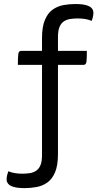

<svg xmlns="http://www.w3.org/2000/svg" viewBox="-20 -758 507 974"><path d="M106.1 196.3Q70.6 196.3 50.1 190.4Q29.7 184.5 21.6 174.5Q13.5 164.5 13.5 152.4Q13.5 142 16 131.6Q18.5 121.3 22.1 110.8Q40.7 118.4 58.5 120.7Q76.4 123.1 93.2 123.1Q112.9 123.1 130.8 120.4Q148.6 117.7 162.7 108.6Q176.9 99.5 185 80.7Q193.1 61.9 193.1 29.2V-564.2Q193.1 -623.6 208.5 -658.6Q223.8 -693.6 248.6 -710.3Q273.4 -727.1 303.1 -732.4Q332.9 -737.6 361.2 -737.6Q397 -737.6 417.3 -731.7Q437.6 -725.8 445.7 -715.8Q453.8 -705.9 453.8 -693.8Q453.8 -683.3 451.5 -673Q449.2 -662.6 445.2 -652.1Q426.6 -659.7 408.7 -662.1Q390.9 -664.4 374 -664.4Q354.3 -664.4 336.5 -661.7Q318.7 -659.1 304.5 -650Q290.4 -640.8 282.2 -622Q274.1 -603.2 274.1 -570.6V22.9Q274.1 82.3 258.8 117.3Q243.5 152.2 218.7 169Q193.9 185.8 164.1 191Q134.4 196.3 106.1 196.3ZM70.6 -429Q70.6 -467.4 72.8 -483.7Q74.9 -500 87.1 -500H420.6Q420.6 -462.6 418.7 -445.8Q416.7 -429 404.2 -429Z"/></svg>

Font: Yanone Kaffeesatz ExtraLight
Style: Regular
Weight: 200
Designer: Yanone (Cyrillic: Daniel Pouzeot, Huerta Tipografica, and Cyreal)
Foundry: Yanone
Version: Version 2.003